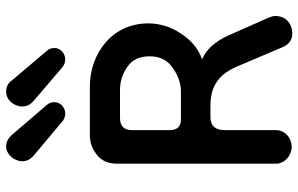

<svg xmlns="http://www.w3.org/2000/svg" viewBox="-193 -759 970 624"><g transform="rotate(-90 292.0 -447.0)"><path d="M165 -894C154 -906 142 -912 128 -912C103 -912 80 -887 80 -859C80 -845 86 -833 99 -822L211 -728C218 -723 226 -720 235 -720C255 -720 272 -736 272 -755C272 -766 268 -775 261 -782ZM342 -894C334 -906 322 -912 306 -912C279 -912 258 -887 258 -859C258 -845 264 -833 277 -822L387 -728C394 -723 402 -720 411 -720C431 -720 448 -736 448 -755C448 -766 444 -775 437 -782ZM126 16C157 16 181 -7 181 -35V-200C181 -232 195 -248 222 -248H262C314 -248 358 -229 386 -166L451 -13C460 8 475 18 496 18C521 18 552 2 552 -37C552 -44 550 -51 547 -58L490 -187C469 -234 442 -263 411 -275C445 -287 473 -310 495 -344C517 -377 528 -413 528 -450C528 -568 430 -640 322 -640H165C142 -640 121 -633 102 -618C82 -603 72 -581 72 -552V-35C72 -7 99 16 126 16ZM216 -344C193 -344 181 -356 181 -381V-502C181 -529 194 -542 221 -542H312C339 -542 364 -534 387 -518C410 -502 421 -478 421 -446C421 -413 409 -388 384 -371C359 -353 333 -344 306 -344Z"/></g></svg>

Font: Dongle
Style: Regular
Weight: 400
Designer: Yanghee Ryu
Foundry: Yanghee Ryu
Version: Version 2.000